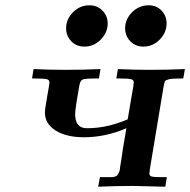

<svg xmlns="http://www.w3.org/2000/svg" viewBox="-20 -706 719 726"><path d="M101.1 -409.2 106.9 -444.8Q167 -441.9 228 -441.9Q293.9 -441.9 359.9 -444.8L354 -409.2H342.8Q301.8 -409.2 293 -405.5Q284.2 -401.9 280.8 -386.2Q263.7 -292 264.2 -273.9Q264.2 -220.7 309.1 -221.2H310.1Q385.3 -221.2 462.9 -254.9Q469.7 -296.9 475.8 -331.5Q481.9 -366.2 483.9 -377.7Q485.8 -389.2 485.8 -394Q485.8 -403.8 475.8 -406.5Q465.8 -409.2 435.1 -409.2H419.9L425.8 -444.8Q485.8 -441.9 545.9 -441.9Q612.8 -441.9 679.2 -444.8L672.9 -409.2H657.2Q627.4 -409.2 616.2 -405.5Q605 -401.9 603.5 -398.9Q602.1 -396 598.1 -376L546.9 -67.9Q544.9 -53.7 544.9 -49.8Q544.9 -41 553.5 -38.6Q562 -36.1 592.8 -36.1H610.8L605 0Q497.1 -2.9 482.9 -2.9Q417 -2.9 351.1 0L357.9 -36.1H383.8Q397 -36.1 402.1 -36.1Q407.2 -36.1 414.1 -38.1Q420.9 -40 422.9 -42.5Q424.8 -44.9 429 -52.5Q433.1 -60.1 433.6 -68.1Q434.1 -76.2 437 -91.6Q439.9 -106.9 441.9 -123Q443.8 -139.2 448.5 -166Q453.1 -192.9 458 -221.2Q378.9 -187 297.9 -187Q231 -187 190.4 -212.4Q149.9 -237.8 149.9 -279.8Q149.9 -293.9 158.4 -341.1Q167 -388.2 167 -394Q167 -403.8 157 -406.5Q147 -409.2 113.8 -409.2ZM230 -599.1Q230 -633.3 256.1 -659.7Q282.2 -686 317.9 -686Q347.7 -686 367.4 -666Q387.2 -646 387.2 -617.2Q387.2 -583 361.1 -556.4Q335 -529.8 298.8 -529.8Q269 -529.8 249.5 -550Q230 -570.3 230 -599.1ZM453.1 -599.1Q453.1 -633.3 479.5 -659.7Q505.9 -686 542 -686Q571.8 -686 590.8 -666Q609.9 -646 609.9 -617.2Q609.9 -583 584 -556.4Q558.1 -529.8 522 -529.8Q492.2 -529.8 472.7 -550Q453.1 -570.3 453.1 -599.1Z"/></svg>

Font: CMU Serif Extra
Style: BoldSlanted
Weight: 700
Italic angle: -9.46001°
Version: Version 0.7.0